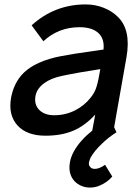

<svg xmlns="http://www.w3.org/2000/svg" viewBox="-20 -598 632 868"><path d="M487.5 200Q466 226 431.5 240.5Q411 250 386.5 250Q362.5 250 341.8 239.5Q321 229 308.5 210.5Q288.5 179.5 296 136.5Q298 123.5 302.8 110.8Q307.5 98 314.5 85.5Q341.5 37 397 -7.5L410.5 -80Q362 -27.5 308.5 -6Q256 15.5 185.5 15.5Q101.5 15.5 59 -31Q16.5 -78 30 -156Q40.5 -211.5 70.8 -250.5Q101 -289.5 157.5 -314.5Q199.5 -333.5 255 -344Q311 -355 397 -366.5L448 -374Q453 -423.5 424.2 -449.2Q395.5 -475 339.5 -475Q244.5 -475 176 -411.5L123 -483.5Q227 -578 367.5 -578Q411 -578 449.5 -562.5Q488 -547 513.5 -521Q573 -462.5 552 -340.5L496 -23L506.5 0Q469.5 23.5 440.5 52Q407 83.5 389.5 114.5Q386.5 122.5 384.8 127.2Q383 132 382.5 134.5Q380 148.5 386.5 155Q393 165.5 408.5 165.5Q429 165.5 455 147ZM433.5 -285.5Q387 -278.5 344 -271Q301 -263.5 260.5 -255Q236.5 -250 216 -241.8Q195.5 -233.5 179.8 -222Q164 -210.5 153.8 -196Q143.5 -181.5 140.5 -164.5Q133.5 -126 157 -101.5Q181 -77 225 -77Q275 -77 318.2 -98.5Q361.5 -120 390.5 -157.5Q409.5 -181 417 -208Q425.5 -236.5 433.5 -285.5Z"/></svg>

Font: Russisch Sans SemiBold
Style: Italic
Weight: 600
Width: 4
Italic angle: -10°
Designer: Michael Sharanda (font) & Cristiano Sobral (main changes)
Foundry: Michael Sharanda
Version: Version 2.00;September 8, 2020;FontCreator 13.0.0.2681 64-bi